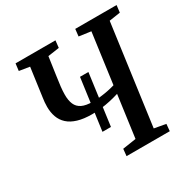

<svg xmlns="http://www.w3.org/2000/svg" viewBox="-166 -897 1036 1050"><g transform="rotate(-30 352.0 -371.5)"><path d="M291 -181 335 -503H388L344.5 -181ZM338.5 0 343 -44 428 -57 464 -321Q438.5 -313 408.5 -306.2Q378.5 -299.5 348.2 -296Q318 -292.5 291 -292.5Q238 -292.5 201 -303.8Q164 -315 141 -336Q118 -357 107.5 -386.2Q97 -415.5 97 -450.5Q97 -464.5 98.2 -479Q99.5 -493.5 101.5 -506L126.5 -687.5L61 -698L66.5 -743H318.5L313.5 -698L242 -687.5L225 -569Q220.5 -539 217.2 -510.5Q214 -482 214 -458.5Q214 -423 224.5 -398.8Q235 -374.5 260 -362.2Q285 -350 329 -350Q351 -350 377.8 -353Q404.5 -356 429.2 -361.2Q454 -366.5 470.5 -371.5L513.5 -687.5L438.5 -698L443.5 -743H704.5L699 -698L629 -687.5L543 -57L615.5 -44L611.5 0Z"/></g></svg>

Font: Merriweather 20pt Medium
Style: Italic
Weight: 500
Italic angle: -7.8°
Version: Version 2.101